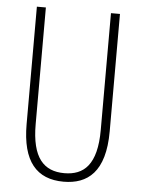

<svg xmlns="http://www.w3.org/2000/svg" viewBox="-52 -756 598 808"><g transform="rotate(5 246.5 -352.0)"><path d="M422 -218V-714H384V-221C384 -73 329 -26 247 -26C160 -26 109 -79 109 -221V-714H71V-218C71 -60 133 10 247 10C348 10 422 -46 422 -218Z"/></g></svg>

Font: Noto Sans Thai Looped ExtraCondensed ExtraLight
Style: Regular
Weight: 200
Width: 2
Designer: Sasikarn Vongin, Ben Mitchell
Foundry: The Fontpad Ltd
Version: Version 1.001